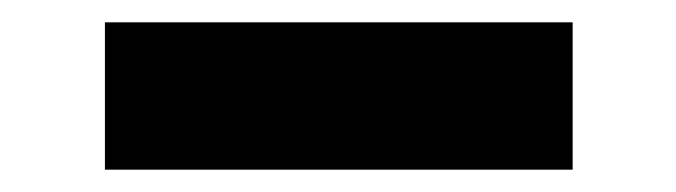

<svg xmlns="http://www.w3.org/2000/svg" viewBox="-20 -677 606 172"><path d="M74 -525V-657H493V-525Z"/></svg>

Font: Lil Grotesk Black
Style: Regular
Weight: 900
Designer: Bastien Sozeau
Foundry: NBR — Bastien Sozeau
Version: Version 3.003; ttfautohint (v1.8.4.7-5d5b);gftools[0.9.33]